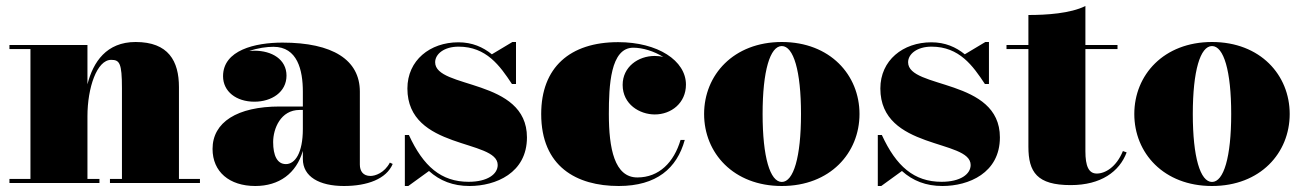

<svg xmlns="http://www.w3.org/2000/svg" viewBox="-20 -610 4345 640"><path d="M11.5 -13.5V0H311.5V-13.5H271.5V-222.5C271.5 -317.5 303 -410.5 350.5 -410.5C378.5 -410.5 386.5 -400 386.5 -316V-13.5H346.5V0H646.5V-13.5H576.5V-319.5C576.5 -406.5 541.5 -470 432 -470C335 -470 290.5 -403.5 271.5 -329V-460H11.5V-446.5H81.5V-13.5Z M912.5 -255C770.5 -255 688.5 -202.5 688.5 -113.5C688.5 -37.5 744.5 10 831 10C910 10 967.5 -31.5 989.5 -107V-80C989.5 -21 1044.5 10 1126.5 10C1204.5 10 1268 -13.5 1289 -63.5L1279.5 -68C1261.5 -33.5 1230.5 -23.5 1215 -23.5C1190 -23.5 1179.5 -40 1179.5 -61.5V-304.5C1179.5 -410.5 1089 -468 921.5 -468C830.5 -468 723.5 -443 723.5 -356C723.5 -305 767.5 -271 828 -271C885.5 -271 935 -303 935 -358C935 -412 886.5 -441 828 -441C822.5 -441 816.5 -440.5 811 -440C839 -450 869 -454 891.5 -454C971.5 -454 989.5 -376.5 989.5 -304.5V-255ZM933 -63C904 -63 890.5 -91.5 890.5 -136.5C890.5 -181 915.5 -243.5 978.5 -243.5H989.5V-180.5C989.5 -99 963 -63 933 -63Z M1341 10 1410 -40C1446 -7.5 1490 10 1545 10C1632 10 1736.5 -33 1736.5 -152C1736.5 -350 1430.5 -312.5 1430.5 -402.5C1430.5 -430 1460.5 -454.5 1508.5 -454.5C1601.5 -454.5 1646.5 -390.5 1686.5 -330H1700V-470H1688L1619.5 -429C1590 -453 1554 -469 1508 -469C1413.5 -469 1338 -409 1338 -315C1338 -109 1639 -147 1639 -60C1639 -29.5 1605 -4 1542 -4C1450.5 -4 1391 -55.5 1343 -160H1329.5V10Z M2262.5 -143.5H2248.5C2226.5 -69 2177 -18.5 2104.5 -18.5C2028 -18.5 2009.5 -115.5 2009.5 -230C2009.5 -324 2014.5 -451 2091 -451C2122 -451 2160 -439.5 2191 -420C2182 -422.5 2172.5 -423.5 2162.5 -423.5C2107 -423.5 2055.5 -387 2055.5 -327C2055.5 -262 2112.5 -228.5 2162.5 -228.5C2218 -228.5 2266.5 -267 2266.5 -328C2266.5 -408 2172.5 -469.5 2040.5 -469.5C1879.5 -469.5 1784 -385 1784 -230C1784 -55 1901.5 10 2042.5 10C2168.5 10 2236.5 -49 2262.5 -143.5Z M2327 -230C2327 -100 2425 10 2586 10C2747 10 2845 -100 2845 -230C2845 -360 2747 -470 2586 -470C2425 -470 2327 -360 2327 -230ZM2522 -230C2522 -374 2547 -456.5 2586 -456.5C2625 -456.5 2650 -374 2650 -230C2650 -86 2625 -3.5 2586 -3.5C2547 -3.5 2522 -86 2522 -230Z M2917.5 10 2986.5 -40C3022.5 -7.5 3066.5 10 3121.5 10C3208.5 10 3313 -33 3313 -152C3313 -350 3007 -312.5 3007 -402.5C3007 -430 3037 -454.5 3085 -454.5C3178 -454.5 3223 -390.5 3263 -330H3276.5V-470H3264.5L3196 -429C3166.5 -453 3130.5 -469 3084.5 -469C2990 -469 2914.5 -409 2914.5 -315C2914.5 -109 3215.5 -147 3215.5 -60C3215.5 -29.5 3181.5 -4 3118.5 -4C3027 -4 2967.5 -55.5 2919.5 -160H2906V10Z M3735.5 -102 3723 -106.5C3701 -52.5 3663.5 -31.5 3636 -31.5C3609 -31.5 3598 -56 3598 -106V-446.5H3705V-460H3598V-590C3548 -565 3468 -560 3408 -560V-460H3335V-446.5H3408V-121C3408 -36 3437 7 3549 7C3650 7 3711.5 -38 3735.5 -102Z M3761 -230C3761 -100 3859 10 4020 10C4181 10 4279 -100 4279 -230C4279 -360 4181 -470 4020 -470C3859 -470 3761 -360 3761 -230ZM3956 -230C3956 -374 3981 -456.5 4020 -456.5C4059 -456.5 4084 -374 4084 -230C4084 -86 4059 -3.5 4020 -3.5C3981 -3.5 3956 -86 3956 -230Z"/></svg>

Font: Bodoni* 16pt Fatface
Style: Regular
Weight: 900
Version: Version 2.3